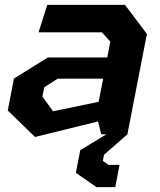

<svg xmlns="http://www.w3.org/2000/svg" viewBox="-20 -554 660 792"><path d="M397.5 0H419L311 65.5L293 159L378 218H455.5L473 126H428L404 109.5L409 84.5L505.5 0L586 -414L495.5 -534H175L139 -420.5H400.5L435 -382.5L422.5 -317H177.5L37.5 -230L12 -98L124.5 11L384.5 -53ZM155 -155.5 162.5 -194 218 -229.5H405.5L387 -134L199 -95Z"/></svg>

Font: Monaspace Krypton
Style: Bold Italic
Weight: 700
Italic angle: -11°
Designer: Riley Cran & the Lettermatic Team
Foundry: Lettermatic
Version: Version 1.101 (Monaspace Krypton)